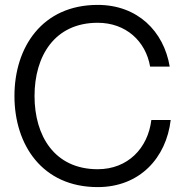

<svg xmlns="http://www.w3.org/2000/svg" viewBox="-20 -752 756 784"><path d="M379 12C551 12 659 -108 677 -262H598C584 -147 502 -61 379 -61C202 -61 121 -198 121 -360C121 -522 202 -659 379 -659C494 -659 575 -584 593 -480H673C649 -624 542 -732 379 -732C152 -732 39 -559 39 -360C39 -161 152 12 379 12Z"/></svg>

Font: Aspekta 350
Style: Regular
Weight: 350
Designer: Ivo Dolenc
Version: Version 2.000